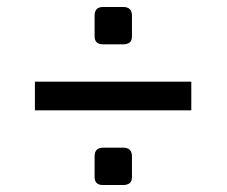

<svg xmlns="http://www.w3.org/2000/svg" viewBox="-20 -631 649 550"><path d="M275 -504Q251 -504 251 -527V-586Q251 -611 275 -611H333Q358 -611 358 -586V-527Q358 -514 351 -509Q344 -504 333 -504ZM275 -101Q251 -101 251 -124V-183Q251 -208 275 -208H333Q358 -208 358 -183V-124Q358 -111 351 -106Q344 -101 333 -101ZM80 -315V-397H528V-315Z"/></svg>

Font: Exo Thin Medium
Style: Regular
Weight: 500
Version: Version 2.000